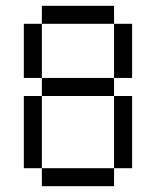

<svg xmlns="http://www.w3.org/2000/svg" viewBox="-20 -645 540 665"><path d="M125 -62.5V0H375V-62.5ZM125 -62.5Q125 -62.5 125 -312.5H62.5Q62.5 -312.5 62.5 -62.5ZM375 -62.5H437.5Q437.5 -62.5 437.5 -312.5H375Q375 -312.5 375 -62.5ZM125 -312.5H375V-375H125ZM125 -375V-562.5H62.5V-375ZM375 -375H437.5V-562.5H375ZM125 -562.5H375V-625H125Z"/></svg>

Font: Unifont
Style: Regular
Weight: 500
Version: Version 13.0.05